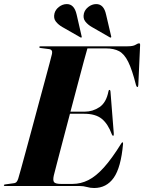

<svg xmlns="http://www.w3.org/2000/svg" viewBox="-36 -932 723 962"><path d="M362.5 0H-10.5Q-16.5 0 -16.5 -3.5Q-16.5 -7.5 -10 -8L33 -14Q42.5 -15 47.5 -21.2Q52.5 -27.5 55.5 -37.5Q59.5 -50.5 69.8 -87.8Q80 -125 94.5 -178.2Q109 -231.5 125.5 -292.5Q142 -353.5 158.2 -414.2Q174.5 -475 188.8 -527.2Q203 -579.5 212.5 -615.5Q222 -651.5 224.5 -662Q229 -683.5 209.5 -686L167.5 -691.5Q161 -692 161 -696Q161 -700 167 -700H602.5Q631 -700 643 -707.5Q655 -715 660.5 -715Q666.5 -715 666 -706L657 -507Q656.5 -496 652.5 -496Q648.5 -496 645.5 -505.5Q626 -582.5 606.5 -622Q587 -661.5 560.8 -675.5Q534.5 -689.5 495 -689.5H402Q397.5 -675 384.5 -626.8Q371.5 -578.5 353.8 -511.5Q336 -444.5 317 -372.5H388.5Q428.5 -372.5 462.5 -395.2Q496.5 -418 507.5 -474.5Q508.5 -481.5 512.5 -481.5Q517 -481.5 517.5 -473.5L534 -264.5Q535 -252.5 531.5 -252Q527.5 -251 524.5 -258.5Q505 -311.5 473.8 -336.8Q442.5 -362 385.5 -362H314.5Q295.5 -291 278.5 -225.5Q261.5 -160 249.2 -113.5Q237 -67 233.5 -52.5Q228 -27.5 235.2 -19Q242.5 -10.5 269.5 -10.5H327.5Q368.5 -10.5 406.5 -29.5Q444.5 -48.5 484.2 -92.5Q524 -136.5 570.5 -211.5Q575 -219 577.5 -219Q581.5 -219 580.5 -210.5Q570 -92.5 533.8 -41.2Q497.5 10 435.5 10Q416.5 10 399.8 5Q383 0 362.5 0ZM495.5 -859 521 -750Q522.5 -746 520 -744.5Q518.5 -742.5 515 -744.5L424.5 -796.5Q405 -807.5 391.8 -823.8Q378.5 -840 384.5 -865Q389.5 -884 407 -897.5Q424.5 -911 445 -911.5Q484 -912.5 495.5 -859ZM348 -859 373 -750Q374.5 -746 372.5 -744.5Q370.5 -742.5 367.5 -744.5L276.5 -796.5Q257 -807.5 244 -823.8Q231 -840 237 -865Q242 -884 259.5 -897.5Q277 -911 297.5 -911.5Q336 -912.5 348 -859Z"/></svg>

Font: Fraunces 144pt S000
Style: Bold Italic
Weight: 700
Italic angle: -16°
Version: Version 1.000; ttfautohint (v1.8.3)